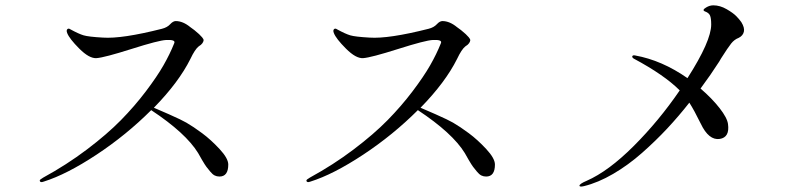

<svg xmlns="http://www.w3.org/2000/svg" viewBox="-20 -726 3040 720"><path d="M679 -266Q705 -251 738 -226.5Q771 -202 803.5 -167Q836 -132 836 -109Q836 -64 803 -64Q793 -64 785 -68Q777 -72 768 -83Q759 -94 754 -100.5Q749 -107 737.5 -126.5Q726 -146 723 -152Q677 -227 547 -313Q454 -220 342 -146Q230 -72 144 -45Q131 -40 129 -48Q129 -51 131.5 -53Q134 -55 142 -60Q230 -108 306 -165.5Q382 -223 433.5 -275.5Q485 -328 527 -383.5Q569 -439 593 -481Q617 -523 633 -563Q637 -571 629 -574Q621 -577 603 -576Q576 -575 473.5 -542.5Q371 -510 342 -508Q315 -506 277.5 -543.5Q240 -581 232 -602Q228 -612 232.5 -616.5Q237 -621 244 -616Q275 -599 293.5 -593.5Q312 -588 366 -585Q437 -580 587 -618Q607 -623 618 -635Q629 -647 639 -647Q666 -647 694 -624Q699 -620 709 -613Q721 -603 726.5 -598Q732 -593 738 -586Q744 -579 743.5 -574.5Q743 -570 739 -564Q735 -558 725 -552Q711 -541 694 -505Q650 -417 557 -322Q565 -319 613.5 -297.5Q662 -276 679 -266Z M1679 -266Q1705 -251 1738 -226.5Q1771 -202 1803.5 -167Q1836 -132 1836 -109Q1836 -64 1803 -64Q1793 -64 1785 -68Q1777 -72 1768 -83Q1759 -94 1754 -100.5Q1749 -107 1737.5 -126.5Q1726 -146 1723 -152Q1677 -227 1547 -313Q1454 -220 1342 -146Q1230 -72 1144 -45Q1131 -40 1129 -48Q1129 -51 1131.5 -53Q1134 -55 1142 -60Q1230 -108 1306 -165.5Q1382 -223 1433.5 -275.5Q1485 -328 1527 -383.5Q1569 -439 1593 -481Q1617 -523 1633 -563Q1637 -571 1629 -574Q1621 -577 1603 -576Q1576 -575 1473.5 -542.5Q1371 -510 1342 -508Q1315 -506 1277.5 -543.5Q1240 -581 1232 -602Q1228 -612 1232.5 -616.5Q1237 -621 1244 -616Q1275 -599 1293.5 -593.5Q1312 -588 1366 -585Q1437 -580 1587 -618Q1607 -623 1618 -635Q1629 -647 1639 -647Q1666 -647 1694 -624Q1699 -620 1709 -613Q1721 -603 1726.5 -598Q1732 -593 1738 -586Q1744 -579 1743.5 -574.5Q1743 -570 1739 -564Q1735 -558 1725 -552Q1711 -541 1694 -505Q1650 -417 1557 -322Q1565 -319 1613.5 -297.5Q1662 -276 1679 -266Z M2760 -643Q2773 -622 2769.5 -607Q2766 -592 2750 -584Q2734 -578 2722 -563Q2710 -548 2684 -507Q2680 -500 2677 -495Q2645 -445 2607 -394Q2650 -357 2678.5 -320.5Q2707 -284 2710 -261Q2717 -211 2679 -205Q2638 -199 2608 -262Q2583 -313 2565 -341Q2525 -290 2482 -244Q2439 -198 2387.5 -152.5Q2336 -107 2279.5 -74Q2223 -41 2170 -28Q2153 -24 2153 -30Q2154 -37 2180 -48Q2262 -84 2356.5 -178.5Q2451 -273 2529 -387Q2471 -445 2357 -506Q2350 -510 2351 -515Q2353 -520 2362 -518Q2462 -500 2558 -433Q2647 -572 2647 -634Q2647 -658 2642.5 -668Q2638 -678 2624 -683Q2611 -688 2628 -698Q2641 -706 2655 -706Q2680 -706 2705 -691.5Q2730 -677 2741.5 -665Q2753 -653 2760 -643Z"/></svg>

Font: TsukuhouMincho
Style: Regular
Weight: 400
Designer: Iose
Foundry: Typographish
Version: Version 1.001; ttfautohint (v1.8.3)